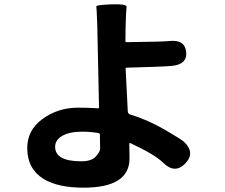

<svg xmlns="http://www.w3.org/2000/svg" viewBox="-20 -807 1040 888"><path d="M366 61Q249 61 182 21Q106 -26 106 -122Q106 -204 174 -255Q247 -309 340 -309Q379 -309 418 -307L433 -306Q438 -306 438 -311L430 -685Q427 -771 425.5 -777.5Q424 -784 496 -787Q568 -789 565.5 -775Q563 -761 561 -685L560 -617Q560 -612 565 -612Q734 -614 760 -617Q835 -626 841 -567Q847 -508 772 -502Q724 -498 566 -494Q561 -494 561 -489L571 -292Q572 -280 583 -277Q661 -254 746 -205Q819 -162 830 -152Q885 -101 837 -51Q789 -1 735 -54Q697 -92 583 -145Q578 -147 578 -142Q579 -112 579 -74Q579 61 366 61ZM356 -61Q403 -61 423 -83Q443 -105 443 -119Q443 -156 442 -186Q442 -191 433 -192Q397 -198 360 -198Q302 -198 268.5 -179Q235 -160 235 -128Q235 -61 356 -61Z"/></svg>

Font: Resource Han Rounded JP
Style: Bold
Weight: 700
Designer: Cyano Hao (round all glyphs); Ryoko NISHIZUKA 西塚涼子 (kana, bopomofo & ideographs); Paul D. Hunt (Latin, Greek & Cyrillic)
Foundry: Cyano Hao
Version: 0.990